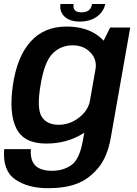

<svg xmlns="http://www.w3.org/2000/svg" viewBox="-39 -734 702 987"><path d="M208 233.5Q294 233.5 355 210.8Q416 188 464.5 131Q513 74 530.5 -26L630.5 -592.5H527L469 -474L387 -11.5Q370 84.5 328.5 114.2Q287 144 227.5 144Q192 144 166 132.8Q140 121.5 128.5 96.8Q117 72 119.5 32.5H-17.5Q-26.5 143 39 188.2Q104.5 233.5 208 233.5ZM198.5 4Q301 4 382.2 -44.2Q463.5 -92.5 474 -150.5L423.5 -216.5Q414.5 -166 367 -129.2Q319.5 -92.5 262.5 -92.5Q201.5 -92.5 175.2 -134.5Q149 -176.5 169.5 -297Q189.5 -417.5 231.8 -459.2Q274 -501 334.5 -501Q391.5 -501 426 -464.2Q460.5 -427.5 452 -378L524.5 -439Q534.5 -496 470 -546.8Q405.5 -597.5 303 -597.5Q188 -597.5 118.5 -520.5Q49 -443.5 27.5 -297.5Q6 -152.5 44.8 -74.2Q83.5 4 198.5 4ZM371 -623Q407.5 -623 435.5 -635.2Q463.5 -647.5 480.5 -668.2Q497.5 -689 502 -713.5H434.5Q432.5 -700.5 426.2 -691Q420 -681.5 408.5 -676Q397 -670.5 379 -670.5Q363 -670.5 353.5 -675.8Q344 -681 340.5 -690.8Q337 -700.5 339.5 -713.5H272Q267.5 -689 278 -668.2Q288.5 -647.5 312 -635.2Q335.5 -623 371 -623Z"/></svg>

Font: Anybody UltraCondensed Thin SemiBold
Style: Italic
Weight: 600
Italic angle: -10°
Version: Version 1.111